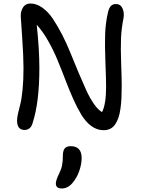

<svg xmlns="http://www.w3.org/2000/svg" viewBox="-20 -730 803 1093"><path d="M120.1 9.8Q77.1 9.8 77.1 -43.9Q77.1 -60.1 82.8 -85Q88.4 -109.9 95.5 -136.2Q102.5 -162.6 108.2 -217.5Q113.8 -272.5 113.8 -341.8Q113.8 -409.7 106 -520.8Q98.1 -631.8 98.1 -638.2Q98.1 -669.4 112.3 -689.7Q126.5 -710 152.8 -710Q188 -710 221.2 -686.3Q254.4 -662.6 280.8 -623.3Q307.1 -584 333.5 -533Q359.9 -481.9 381.6 -427.5Q403.3 -373 426.5 -318.4Q449.7 -263.7 470.2 -218.3Q490.7 -172.9 514.4 -138.7Q538.1 -104.5 561 -91.8Q584 -137.7 584 -234.9Q584 -278.3 580.1 -376.5Q576.2 -474.6 578.6 -537.8Q581.1 -601.1 594.2 -657.2Q600.1 -684.1 610.8 -695.6Q621.6 -707 640.1 -707Q666 -707 677.2 -682.6Q688.5 -658.2 683.1 -627Q671.4 -568.8 668.9 -512.9Q666.5 -457 669.7 -369.6Q672.9 -282.2 672.9 -242.2Q672.9 -202.6 671.4 -172.1Q669.9 -141.6 665.8 -111.6Q661.6 -81.5 654.3 -60.3Q647 -39.1 635.7 -22.2Q624.5 -5.4 607.9 2.9Q591.3 11.2 569.8 11.2Q532.2 11.2 500 -12.5Q467.8 -36.1 443.1 -76.9Q418.5 -117.7 396 -168.5Q373.5 -219.2 351.1 -278.1Q328.6 -336.9 305.9 -391.6Q283.2 -446.3 252.7 -499.8Q222.2 -553.2 189 -588.9Q204.1 -450.2 204.1 -341.8Q204.1 -148.4 166 -30.8Q161.6 -12.2 149.7 -1.2Q137.7 9.8 120.1 9.8ZM332 342.8Q297.9 342.8 297.9 314.9Q297.9 296.4 315.9 259.8Q329.1 233.4 333.5 210.2Q337.9 187 337.9 155.8Q337.9 128.4 348.4 115.2Q358.9 102.1 381.8 102.1Q444.8 102.1 444.8 169.9Q444.8 203.6 431.4 242.7Q418 281.7 393.1 311Q366.7 342.8 332 342.8Z"/></svg>

Font: Shantell Sans Normal
Style: Regular
Weight: 400
Designer: Stephen Nixon, Anya Danilova, Shantell Martin
Foundry: Arrow Type
Version: Version 1.006;[559af2be0]